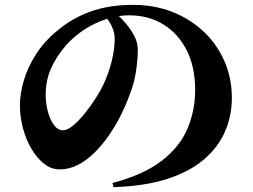

<svg xmlns="http://www.w3.org/2000/svg" viewBox="-20 -745 1040 790"><path d="M443 8Q571 -26 645.5 -83.5Q720 -141 751.5 -216Q783 -291 783 -375Q783 -469 748.5 -537.5Q714 -606 653 -644Q592 -682 511 -682Q444 -682 373.5 -649Q303 -616 251 -558Q210 -510 189 -461.5Q168 -413 168 -354Q168 -319 177 -285.5Q186 -252 202 -230.5Q218 -209 239 -209Q258 -209 282 -229.5Q306 -250 330 -280Q354 -310 373.5 -340.5Q393 -371 403 -392Q426 -439 439 -491Q452 -543 452 -585Q452 -611 440 -636.5Q428 -662 413 -676L463 -684Q480 -670 499.5 -646.5Q519 -623 533 -596Q547 -569 547 -541Q547 -501 539.5 -451Q532 -401 513 -354Q499 -315 478 -272.5Q457 -230 429.5 -190Q402 -150 370 -118Q338 -86 301.5 -67Q265 -48 225 -48Q192 -48 163 -70Q134 -92 111 -130Q88 -168 75 -215.5Q62 -263 62 -313Q62 -358 77.5 -412Q93 -466 127 -520Q161 -574 216 -619Q276 -670 352.5 -697.5Q429 -725 526 -725Q617 -725 691.5 -695Q766 -665 820.5 -612.5Q875 -560 904.5 -491Q934 -422 934 -343Q934 -268 905.5 -203Q877 -138 818 -88Q759 -38 667 -8.5Q575 21 447 25Z"/></svg>

Font: Noto Serif JP ExtraLight Black
Style: Regular
Weight: 900
Version: Version 2.003-H1;hotconv 1.1.1;makeotfexe 2.6.0